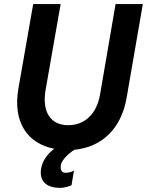

<svg xmlns="http://www.w3.org/2000/svg" viewBox="-20 -720 717 937"><path d="M256 196C279 199 304 195 329 184L341 112C328 121 309 124 296 123C279 121 274 107 277 85C282 60 313 30 343 11C474 -2 571 -88 598 -243L677 -700H544L468 -257C451 -162 392 -109 313 -109C228 -109 183 -172 203 -284L276 -700H142L70 -289C41 -124 114 -19 245 6C210 32 187 66 181 101C171 155 198 191 256 196Z"/></svg>

Font: Fixel Text 20240404 SemiBold
Style: Italic
Weight: 600
Width: 4
Italic angle: -10°
Designer: AlfaBravo + MacPaw
Foundry: Kyrylo Tkachov, Marchela Mozhyna, Serhii Makarenko, Maria Weinstein, Zakhar Kryvoshyya
Version: Version 1.211;Glyphs 3.2 (3225)